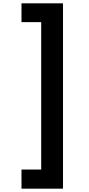

<svg xmlns="http://www.w3.org/2000/svg" viewBox="-20 -944 536 1161"><path d="M361 -924C361 -924 110 -924 110 -924C110 -924 110 -810 110 -810C110 -810 229 -810 229 -810C229 -810 229 81 229 81C229 81 110 81 110 81C110 81 110 197 110 197C110 197 361 197 361 197C361 197 361 -924 361 -924Z"/></svg>

Font: Girnar Poppins
Style: SemiBold
Weight: 500
Designer: Ninad Kale (Devanagari), Jonny Pinhorn (Latin)
Foundry: Indian Type Foundry
Version: ""